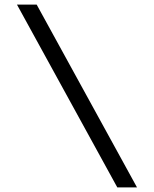

<svg xmlns="http://www.w3.org/2000/svg" viewBox="-20 -728 672 838"><path d="M578 90H492L54 -708H140Z"/></svg>

Font: Atkinson Hyperlegible Mono ExtraLight
Style: Regular
Weight: 400
Monospace: yes
Version: Version 2.001